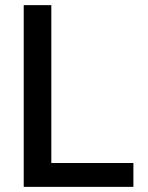

<svg xmlns="http://www.w3.org/2000/svg" viewBox="-20 -727 577 747"><path d="M72.3 -707H179.7V-92.8H499V0H72.3Z"/></svg>

Font: Pretendard JP Medium
Style: Regular
Weight: 500
Designer: Base glyphs from Inter by Rasmus Andersson; Hangeul glyphs from Noto Sans CJK(Source Han Sans) by Jang Soo-young and Kan
Foundry: Kil Hyung-jin
Version: Version 1.309